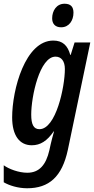

<svg xmlns="http://www.w3.org/2000/svg" viewBox="-44 -767 503 1027"><path d="M283 -621C326 -621 349 -658 349 -699C349 -731 334 -747 301 -747C258 -747 235 -709 235 -669C235 -640 251 -621 283 -621ZM101 240C218 240 288 179 319 34L439 -540H355L334 -473H332C318 -524 291 -550 241 -550C91 -550 21 -288 21 -139C21 -43 60 10 126 10C172 10 208 -13 243 -64H245C237 -37 231 -11 227 5L220 37C202 115 166 157 102 157C56 157 3 137 -24 117V208C5 225 52 240 101 240ZM167 -76C136 -76 123 -101 123 -154C123 -251 168 -464 253 -464C284 -464 303 -440 303 -398C303 -301 255 -76 167 -76Z"/></svg>

Font: Noto Sans UI Condensed Medium
Style: Italic
Weight: 500
Width: 3
Italic angle: -12°
Designer: Monotype Design Team
Foundry: Monotype Imaging Inc.
Version: Version 1.901